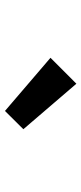

<svg xmlns="http://www.w3.org/2000/svg" viewBox="206 -1234 332 785"><g transform="rotate(90 372.5 -841.0)"><path d="M321.8 -986.8 507.8 -770 433.1 -694.8 215.8 -880.9Z"/></g></svg>

Font: Sinkin Sans 800 Black
Style: Regular
Weight: 900
Designer: Keith Bates
Foundry: K-Type
Version: Sinkin Sans (version 1.0)  by Keith Bates   •   © 2014   www